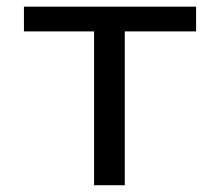

<svg xmlns="http://www.w3.org/2000/svg" viewBox="-20 -548 640 568"><path d="M560.1 -455.1V-528.3H50.8V-455.1H258.3V0H349.1V-455.1Z"/></svg>

Font: RobotoMono Nerd Font
Style: Regular
Weight: 400
Monospace: yes
Designer: Google
Version: Version 3.000;Nerd Fonts 3.2.1